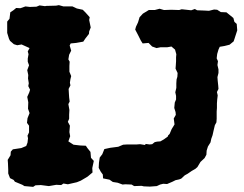

<svg xmlns="http://www.w3.org/2000/svg" viewBox="-20 -705 950 747"><path d="M109 22 75 19 67 14 38 2 33 -5 19 -12 12 -30V-45L11 -70L10 -83L21 -101L22 -115L30 -124L63 -129L82 -137L87 -150L89 -167L87 -177L93 -190V-216L85 -227L87 -245L95 -265L89 -282L90 -307L86 -328L94 -346L97 -356L90 -370L92 -381L89 -400L90 -413L86 -432L93 -451L88 -465V-477L91 -494L88 -505L95 -518L64 -532L47 -529L34 -533L19 -546L15 -554L8 -577V-592V-621L17 -632L20 -657L32 -665L43 -674L59 -673L79 -680L96 -678L122 -679L134 -684L155 -681L160 -682L198 -683L209 -685L227 -680H262L279 -672L302 -667L313 -656L329 -638L327 -627L333 -598L327 -583L326 -573L312 -555L304 -543L276 -538L255 -536L251 -528L257 -508L249 -492L246 -474L251 -465L250 -449V-426L257 -409L254 -397L252 -383L254 -373L247 -359L248 -342L249 -326L251 -310L246 -300L250 -277L249 -259V-243L244 -231L252 -216L250 -191L253 -175L246 -155L266 -142L292 -139L314 -138L320 -129L332 -114L334 -91L345 -79L339 -51L340 -34L321 -18L311 -12L294 -2L279 4L244 12L227 9L218 15L199 14L170 19L139 15L118 16ZM381 -11 380 -26 372 -37 364 -52 365 -72 368 -92 378 -105 386 -125 409 -130 417 -131 440 -134 459 -142 475 -143H500H512L525 -144L544 -141L547 -145L562 -143L572 -144L582 -152L591 -154L604 -155L618 -163L633 -174L634 -178L640 -184L648 -203L653 -211L659 -221L656 -244L664 -258L663 -269L658 -285L660 -306L665 -318V-332L662 -346L666 -363V-381L667 -396L670 -406L671 -421L663 -438L664 -451L665 -467V-482L666 -494L661 -512L647 -524L630 -521H604L589 -518L572 -524L558 -538L535 -536L528 -547L517 -569L506 -590L509 -601L517 -618L523 -638L536 -652L559 -666H582L601 -671L618 -666L646 -667L677 -666L687 -669L724 -665L738 -670L747 -665L774 -664L793 -663L813 -668L825 -667L839 -658L861 -657L888 -635L892 -620L901 -612L903 -587L893 -556L889 -544L873 -531L853 -526L835 -523L830 -512L825 -495L823 -478L828 -467L826 -452L830 -435V-421L826 -405L827 -391L829 -372L830 -359L824 -347L827 -334L825 -317L824 -303V-285L823 -271V-243L822 -229L816 -218L811 -197L807 -179L802 -165L799 -151L789 -135L784 -119L783 -103L776 -90L760 -75L748 -55L740 -48L726 -40L710 -29L699 -23L685 -10L677 -7L663 -4L651 2L630 11L615 10L603 13L590 19L563 21L539 20L531 18L502 19L492 13L467 12L457 13L438 6L419 3L406 -6Z"/></svg>

Font: Winky Rough
Style: Bold
Weight: 700
Designer: Simon Atzbach
Foundry: typofactur
Version: Version 1.206; ttfautohint (v1.8.4.7-5d5b)